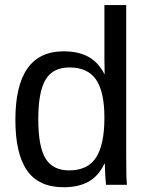

<svg xmlns="http://www.w3.org/2000/svg" viewBox="-20 -745 596 774"><path d="M400.9 -85H402.8C402.8 -71.3 403.4 -55 404.5 -36.1C405.7 -17.3 406.7 -5.2 407.7 0H491.7C489.7 -17.6 488.8 -53.9 488.8 -108.9V-724.6H400.9V-505.4L401.9 -446.3H400.9C384.6 -478.2 363.1 -501.5 336.4 -516.1C309.7 -530.8 276.4 -538.1 236.3 -538.1C106.8 -538.1 42 -446 42 -261.7C42 -170.6 57.7 -102.5 89.1 -57.6C120.5 -12.7 169.6 9.8 236.3 9.8C276 9.8 309.3 2.4 336.2 -12.2C363 -26.9 384.6 -51.1 400.9 -85ZM134.3 -264.6C134.3 -338.2 144.1 -391.4 163.8 -424.1C183.5 -456.8 215.5 -473.1 259.8 -473.1C308.9 -473.1 344.7 -456.9 367.2 -424.3C389.6 -391.8 400.9 -340.5 400.9 -270.5C400.9 -197.9 389.6 -144.4 367.2 -109.9C344.7 -75.4 308.6 -58.1 258.8 -58.1C214.8 -58.1 183.1 -74.1 163.6 -106C144 -137.9 134.3 -190.8 134.3 -264.6Z"/></svg>

Font: Arimo
Style: Regular
Weight: 400
Designer: Steve Matteson
Foundry: Monotype Imaging Inc.
Version: Version 1.32